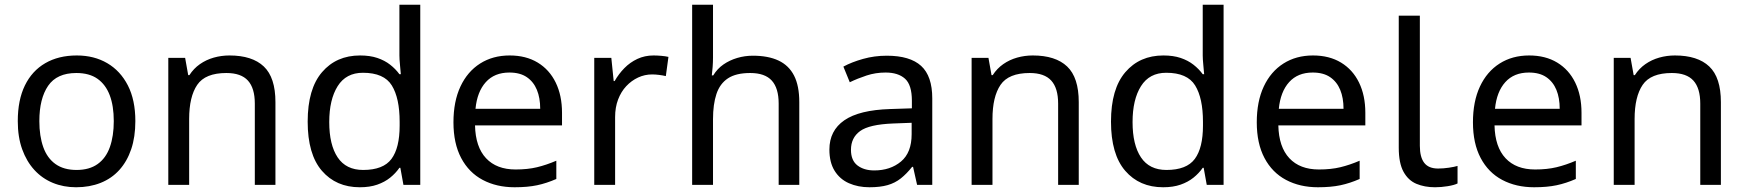

<svg xmlns="http://www.w3.org/2000/svg" viewBox="-20 -780 7361 810"><path d="M551 -269Q551 -202 533.5 -150.5Q516 -99 483.5 -63Q451 -27 404.5 -8.5Q358 10 301 10Q248 10 203 -8.5Q158 -27 125 -63Q92 -99 73.5 -150.5Q55 -202 55 -269Q55 -358 85 -419.5Q115 -481 171 -513.5Q227 -546 304 -546Q377 -546 432.5 -513.5Q488 -481 519.5 -419.5Q551 -358 551 -269ZM146 -269Q146 -206 162.5 -159.5Q179 -113 214 -88Q249 -63 303 -63Q357 -63 392 -88Q427 -113 443.5 -159.5Q460 -206 460 -269Q460 -333 443 -378Q426 -423 391.5 -447.5Q357 -472 302 -472Q220 -472 183 -418Q146 -364 146 -269Z M948 -546Q1044 -546 1093 -499.5Q1142 -453 1142 -349V0H1055V-343Q1055 -408 1026 -440Q997 -472 935 -472Q846 -472 812 -422Q778 -372 778 -278V0H690V-536H761L774 -463H779Q797 -491 823.5 -509.5Q850 -528 882 -537Q914 -546 948 -546Z M1498 10Q1398 10 1338 -59.5Q1278 -129 1278 -267Q1278 -405 1338.5 -475.5Q1399 -546 1499 -546Q1541 -546 1572 -535.5Q1603 -525 1626 -507Q1649 -489 1665 -467H1671Q1670 -480 1667.5 -505.5Q1665 -531 1665 -546V-760H1753V0H1682L1669 -72H1665Q1649 -49 1626 -30.5Q1603 -12 1571.5 -1Q1540 10 1498 10ZM1512 -63Q1597 -63 1631.5 -109.5Q1666 -156 1666 -250V-266Q1666 -366 1633 -419.5Q1600 -473 1511 -473Q1440 -473 1404.5 -416.5Q1369 -360 1369 -265Q1369 -169 1404.5 -116Q1440 -63 1512 -63Z M2130 -546Q2199 -546 2248.5 -516Q2298 -486 2324.5 -431.5Q2351 -377 2351 -304V-251H1984Q1986 -160 2030.5 -112.5Q2075 -65 2155 -65Q2206 -65 2245.5 -74.5Q2285 -84 2327 -102V-25Q2286 -7 2246 1.5Q2206 10 2151 10Q2075 10 2016.5 -21Q1958 -52 1925.5 -113.5Q1893 -175 1893 -264Q1893 -352 1922.5 -415Q1952 -478 2005.5 -512Q2059 -546 2130 -546ZM2129 -474Q2066 -474 2029.5 -433.5Q1993 -393 1986 -321H2259Q2259 -367 2245 -401Q2231 -435 2202.5 -454.5Q2174 -474 2129 -474Z M2737 -546Q2752 -546 2769.5 -544.5Q2787 -543 2800 -540L2789 -459Q2776 -462 2760.5 -464Q2745 -466 2731 -466Q2700 -466 2672 -453Q2644 -440 2622 -416.5Q2600 -393 2587.5 -360Q2575 -327 2575 -286V0H2487V-536H2559L2569 -438H2573Q2590 -468 2614 -492.5Q2638 -517 2669 -531.5Q2700 -546 2737 -546Z M2988 -537Q2988 -518 2986.5 -498Q2985 -478 2983 -462H2989Q3006 -490 3032 -508Q3058 -526 3090 -535.5Q3122 -545 3156 -545Q3221 -545 3264.5 -524.5Q3308 -504 3330 -461Q3352 -418 3352 -349V0H3265V-343Q3265 -408 3236 -440Q3207 -472 3145 -472Q3085 -472 3051 -449.5Q3017 -427 3002.5 -383.5Q2988 -340 2988 -277V0H2900V-760H2988Z M3721 -545Q3819 -545 3866 -502Q3913 -459 3913 -365V0H3849L3832 -76H3828Q3805 -47 3780.5 -27.5Q3756 -8 3724.5 1Q3693 10 3648 10Q3600 10 3561.5 -7Q3523 -24 3501 -59.5Q3479 -95 3479 -149Q3479 -229 3542 -272.5Q3605 -316 3736 -320L3827 -323V-355Q3827 -422 3798 -448Q3769 -474 3716 -474Q3674 -474 3636 -461.5Q3598 -449 3565 -433L3538 -499Q3573 -518 3621 -531.5Q3669 -545 3721 -545ZM3747 -259Q3647 -255 3608.5 -227Q3570 -199 3570 -148Q3570 -103 3597.5 -82Q3625 -61 3668 -61Q3736 -61 3781 -98.5Q3826 -136 3826 -214V-262Z M4337 -546Q4433 -546 4482 -499.5Q4531 -453 4531 -349V0H4444V-343Q4444 -408 4415 -440Q4386 -472 4324 -472Q4235 -472 4201 -422Q4167 -372 4167 -278V0H4079V-536H4150L4163 -463H4168Q4186 -491 4212.5 -509.5Q4239 -528 4271 -537Q4303 -546 4337 -546Z M4887 10Q4787 10 4727 -59.5Q4667 -129 4667 -267Q4667 -405 4727.5 -475.5Q4788 -546 4888 -546Q4930 -546 4961 -535.5Q4992 -525 5015 -507Q5038 -489 5054 -467H5060Q5059 -480 5056.5 -505.5Q5054 -531 5054 -546V-760H5142V0H5071L5058 -72H5054Q5038 -49 5015 -30.5Q4992 -12 4960.5 -1Q4929 10 4887 10ZM4901 -63Q4986 -63 5020.5 -109.5Q5055 -156 5055 -250V-266Q5055 -366 5022 -419.5Q4989 -473 4900 -473Q4829 -473 4793.5 -416.5Q4758 -360 4758 -265Q4758 -169 4793.5 -116Q4829 -63 4901 -63Z M5519 -546Q5588 -546 5637.5 -516Q5687 -486 5713.5 -431.5Q5740 -377 5740 -304V-251H5373Q5375 -160 5419.5 -112.5Q5464 -65 5544 -65Q5595 -65 5634.5 -74.5Q5674 -84 5716 -102V-25Q5675 -7 5635 1.5Q5595 10 5540 10Q5464 10 5405.5 -21Q5347 -52 5314.5 -113.5Q5282 -175 5282 -264Q5282 -352 5311.5 -415Q5341 -478 5394.5 -512Q5448 -546 5519 -546ZM5518 -474Q5455 -474 5418.5 -433.5Q5382 -393 5375 -321H5648Q5648 -367 5634 -401Q5620 -435 5591.5 -454.5Q5563 -474 5518 -474Z M6034 10Q5990 10 5955.5 -4.5Q5921 -19 5901 -55.5Q5881 -92 5881 -157V-714H5970V-165Q5970 -117 5988.5 -93Q6007 -69 6047 -69Q6069 -69 6092.5 -72.5Q6116 -76 6129 -80V-6Q6115 1 6087.5 5.5Q6060 10 6034 10Z M6431 -546Q6500 -546 6549.5 -516Q6599 -486 6625.5 -431.5Q6652 -377 6652 -304V-251H6285Q6287 -160 6331.5 -112.5Q6376 -65 6456 -65Q6507 -65 6546.5 -74.5Q6586 -84 6628 -102V-25Q6587 -7 6547 1.5Q6507 10 6452 10Q6376 10 6317.5 -21Q6259 -52 6226.5 -113.5Q6194 -175 6194 -264Q6194 -352 6223.5 -415Q6253 -478 6306.5 -512Q6360 -546 6431 -546ZM6430 -474Q6367 -474 6330.5 -433.5Q6294 -393 6287 -321H6560Q6560 -367 6546 -401Q6532 -435 6503.5 -454.5Q6475 -474 6430 -474Z M7046 -546Q7142 -546 7191 -499.5Q7240 -453 7240 -349V0H7153V-343Q7153 -408 7124 -440Q7095 -472 7033 -472Q6944 -472 6910 -422Q6876 -372 6876 -278V0H6788V-536H6859L6872 -463H6877Q6895 -491 6921.5 -509.5Q6948 -528 6980 -537Q7012 -546 7046 -546Z"/></svg>

Font: umalayalam15
Style: Book
Weight: 400
Designer: Jelle Bosma - Monotype Design Team
Foundry: Monotype Imaging Inc.
Version: Version 2.003